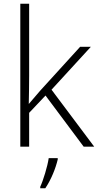

<svg xmlns="http://www.w3.org/2000/svg" viewBox="-20 -780 521 1021"><path d="M135 -378V-760H88V0H135V-180L222 -272L425 0H481L254 -303L463 -531H406L193 -297C173 -274 153 -250 133 -227C134 -278 135 -328 135 -378ZM287 68V61H239C233 104 209 182 194 213V221H221C252 175 276 115 287 68Z"/></svg>

Font: Noto Sans Syriac Extralight
Style: Regular
Weight: 200
Designer: Patrick Giasson and the Monotype Design Team
Foundry: Monotype Imaging Inc.
Version: Version 3.000